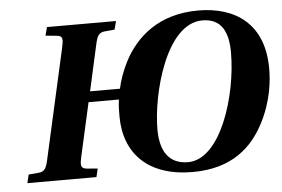

<svg xmlns="http://www.w3.org/2000/svg" viewBox="-51 -778 1271 864"><g transform="rotate(-5 584.5 -346.0)"><path d="M40 0H352L361 -38L311 -42C283 -45 284 -62 292 -98L346 -339H483C479 -309 479 -284 479 -264C479 -95 585 15 786 15C966 15 1057 -74 1110 -176C1161 -274 1169 -366 1169 -419C1169 -621 1041 -707 873 -707C692 -707 590 -611 536 -508C514 -465 500 -424 492 -387H357L403 -594C411 -630 418 -648 447 -650L491 -654L501 -692H189L179 -654L230 -649C258 -647 257 -630 249 -594L138 -98C130 -62 123 -44 94 -42L49 -38ZM644 -190C644 -349 723 -661 888 -661C977 -661 1004 -594 1004 -506C1004 -312 917 -31 769 -31C685 -31 644 -88 644 -190Z"/></g></svg>

Font: Heuristica
Style: Bold Italic
Weight: 700
Italic angle: -13°
Version: Version 1.0.1